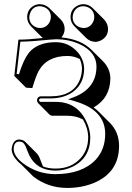

<svg xmlns="http://www.w3.org/2000/svg" viewBox="-20 -837 638 925"><path d="M319.8 -753.9Q319.8 -793.5 355 -810.5Q368.7 -816.9 382.8 -816.9Q407.7 -815.9 425.3 -799.3L481.9 -742.7Q500 -723.1 500.5 -697.3Q500.5 -661.1 467.8 -643.1Q453.6 -635.7 439.5 -635.3Q413.1 -636.2 395 -654.3L338.4 -710.4Q320.3 -729.5 319.8 -753.9ZM110.8 -753.9Q110.8 -792 144 -810.1Q157.7 -816.9 171.9 -816.9Q198.2 -815.9 216.8 -798.8L273.4 -742.2Q291.5 -723.1 291.5 -697.3Q291 -674.3 275.9 -656.7Q369.1 -647.9 419.9 -597.7L476.6 -541.5Q511.2 -505.9 511.7 -459.5Q510.7 -365.2 431.2 -319.3Q444.3 -310.1 454.1 -300.3L510.7 -243.7Q553.2 -199.7 553.7 -135.3Q553.7 -4.9 429.7 45.4Q371.6 68.8 301.8 68.4Q211.4 67.9 140.6 13.7L84 -43Q74.2 -50.8 66.4 -58.6Q36.6 -89.4 36.1 -118.2Q40.5 -161.6 69.8 -165Q90.3 -164.6 101.1 -154.3L157.7 -97.7Q167.5 -87.4 175.8 -63.5Q181.6 -47.4 187 -35.2Q212.9 -24.9 248 -24.9Q324.2 -24.9 369.6 -76.2Q404.8 -116.7 404.8 -175.8Q404.3 -218.8 379.9 -261.2Q347.2 -279.3 305.7 -279.3H232.4Q224.1 -279.8 219.2 -284.2L163.1 -340.8Q158.7 -346.7 158.2 -354Q159.7 -371.6 175.8 -373H223.1Q335 -373 366.2 -457Q374.5 -481 375 -505.9Q374.5 -530.8 364.3 -552.7Q335.4 -567.4 305.7 -567.4Q205.6 -567.4 165.5 -493.7Q151.9 -467.8 135.7 -412.6L105.5 -414.6L48.8 -471.2L68.8 -646Q116.2 -646 186 -653.8L129.4 -710Q111.3 -729.5 110.8 -753.9ZM248 -15.1Q156.7 -15.1 120.6 -89.8Q114.7 -102.5 109.4 -116.7Q98.6 -148.4 85.4 -152.8Q78.6 -154.8 69.8 -154.8Q46.4 -152.8 45.9 -118.2Q46.9 -85 90.3 -50.8Q159.7 1.5 245.1 2Q375 2 440.9 -67.4Q486.8 -117.2 486.8 -191.9Q486.8 -306.2 342.8 -348.6Q339.8 -349.6 337.4 -350.6L308.1 -358.4L336.4 -369.1Q444.3 -411.1 444.8 -516.1Q444.8 -586.9 361.8 -625Q310.5 -647.9 251 -647.9Q239.3 -647.9 147.5 -639.6Q112.8 -636.7 78.1 -636.2L60.1 -480.5L71.8 -479.5Q97.2 -564 131.8 -596.2Q174.8 -633.8 249 -633.8Q311 -633.8 354 -585.9Q384.8 -549.8 385.3 -505.9Q385.3 -434.1 330.6 -393.6Q288.1 -363.3 223.1 -362.8H175.8Q168.5 -360.8 168 -354Q169.9 -346.7 175.8 -346.2H249Q350.1 -346.2 395 -253.9Q414.6 -213.4 415 -175.8Q415 -75.7 329.6 -33.7Q291 -15.1 248 -15.1ZM121.1 -753.9Q121.1 -722.7 149.9 -707.5Q161.1 -702.1 171.9 -702.1Q204.6 -702.1 219.7 -731.9Q224.6 -743.2 225.1 -753.9Q225.1 -788.6 193.8 -802.2Q183.1 -806.6 171.9 -807.1Q140.1 -807.1 126.5 -777.3Q121.1 -765.6 121.1 -753.9ZM330.1 -753.9Q330.1 -722.2 359.9 -707.5Q371.6 -702.1 382.8 -702.1Q413.6 -702.1 428.7 -731.4Q434.1 -742.7 434.1 -753.9Q434.1 -788.1 403.3 -802.2Q393.1 -806.6 382.8 -807.1Q348.1 -807.1 334.5 -775.9Q330.1 -764.6 330.1 -753.9Z"/></svg>

Font: Linux Biolinum Shadow O
Style: Bold
Weight: 700
Designer: Philipp H. Poll
Foundry: Philipp H. Poll
Version: Version 0.9.2